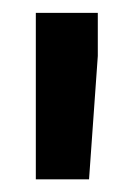

<svg xmlns="http://www.w3.org/2000/svg" viewBox="-20 -770 204 298"><path d="M131.8 -750V-683.1L118.2 -491.7H35.6V-750Z"/></svg>

Font: Vazirmatn RD SemiBold
Style: Regular
Weight: 600
Designer: Saber Rastikerdar
Foundry: Saber Rastikerdar
Version: Version 32.102